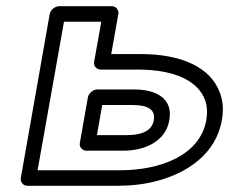

<svg xmlns="http://www.w3.org/2000/svg" viewBox="-20 -573 737 618"><path d="M367 -25H101L186 -503H306L283 -374C280 -359 293 -349 304 -349H424C545 -349 618 -311 640 -251C647 -232 648 -210 644 -186C624 -74 498 -25 367 -25ZM338 -399 361 -528C363 -539 355 -553 340 -553H170C159 -553 143 -543 140 -528L47 0C45 11 53 25 68 25H358C403 25 445 20 483 10C580 -15 675 -76 694 -186C700 -218 698 -247 688 -274C658 -357 563 -399 433 -399ZM525 -186C538 -257 481 -285 413 -285H293C278 -285 265 -271 263 -260L237 -113C234 -98 247 -88 258 -88H378C443 -88 513 -116 525 -186ZM475 -186C470 -157 445 -138 387 -138H292L309 -235H404C463 -235 480 -217 475 -186Z"/></svg>

Font: Asimov
Style: XWidOuIt
Weight: 500
Designer: Google
Version: Version 2.000980; 2014